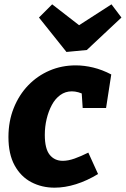

<svg xmlns="http://www.w3.org/2000/svg" viewBox="-20 -853 581 887"><path d="M232 14Q173 14 124.5 -11.5Q76 -37 47.5 -89Q19 -141 19 -220Q19 -293 43.5 -354Q68 -415 110.5 -459Q153 -503 209 -527Q265 -551 330 -551Q369 -551 410.5 -541Q452 -531 494 -509L470 -354H362L357 -430L373 -414Q341 -431 312 -431Q282 -431 258.5 -414Q235 -397 219.5 -368Q204 -339 195.5 -303.5Q187 -268 187 -230Q187 -166 209.5 -138Q232 -110 270 -110Q295 -110 324.5 -120.5Q354 -131 388 -148L433 -49Q382 -18 331 -2Q280 14 232 14ZM495 -833 541 -772 381 -622 287 -613 160 -772 221 -833 399 -695 284 -697Z"/></svg>

Font: Bitter Thin ExtraBold
Style: Italic
Weight: 800
Italic angle: -9°
Version: Version 2.002